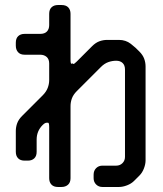

<svg xmlns="http://www.w3.org/2000/svg" viewBox="-20 -641 649 765"><path d="M271 -387Q269 -389 268 -388Q263 -385 262 -391Q261 -394 261 -406V-586Q261 -602 252 -611.5Q243 -621 225 -621H211Q195 -621 185.5 -612Q176 -603 176 -586V-541Q176 -525 167 -515.5Q158 -506 140 -506H78Q62 -506 52.5 -497Q43 -488 43 -471V-459Q43 -443 52 -433Q61 -423 78 -423H140Q156 -423 166 -414Q176 -405 176 -388V-322Q176 -306 170 -290.5Q164 -275 150 -261L68 -179Q54 -165 48.5 -150Q43 -135 43 -119V-36Q43 -20 52 -10.5Q61 -1 78 -1H91Q107 -1 116.5 -10Q126 -19 126 -36V-85Q126 -119 150 -143Q159 -152 166 -152Q167 -152 168.5 -152Q170 -152 172 -152Q176 -151 176 -134V69Q176 85 185 94.5Q194 104 211 104H225Q241 104 251 95Q261 86 261 69V-218Q261 -234 266.5 -249Q272 -264 286 -278L382 -374Q396 -388 411.5 -393.5Q427 -399 443 -399Q459 -399 468.5 -390Q478 -381 478 -364V-16Q478 -1 468 9Q458 19 443 19H388Q373 19 363 29Q353 39 353 55V69Q353 84 363 94Q373 104 388 104H454Q469 104 486 97.5Q503 91 514 80L536 58Q547 47 553.5 30Q560 13 560 -2V-376Q560 -392 554.5 -407Q549 -422 535 -436Q521 -451 501 -466.5Q481 -482 454 -482H407Q391 -482 376 -476.5Q361 -471 347 -457L286 -396Q280 -390 277 -388Q273 -385 271 -387Z"/></svg>

Font: WDXL Lubrifont TC
Style: Regular
Weight: 400
Designer: [WDXL Lubrifont] Copyright 2020-2022 (c) NightFurySL2001, Skr-ZERO; [ZCOOL QingKe HuangYou] Copyright 2018-2022 (c) The 
Version: Version 2.001;hotconv 1.1.1;makeotfexe 2.6.0